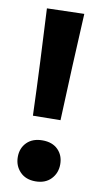

<svg xmlns="http://www.w3.org/2000/svg" viewBox="-86 -777 437 831"><g transform="rotate(10 132.0 -362.0)"><path d="M72.5 -264.5Q68.5 -383.5 63 -500.5Q57 -617 51.5 -732.5L215 -737Q209 -620.5 203.5 -502.8Q198 -385 193.5 -266ZM132 13.5Q89 13.5 64 -12.8Q39 -39 39 -77.5Q39 -116.5 64 -141.5Q89 -166.5 132.5 -166.5Q176 -166.5 200.8 -141.5Q225.5 -116.5 225.5 -77.5Q225.5 -39 200.5 -12.8Q175.5 13.5 132 13.5Z"/></g></svg>

Font: Heraclito
Style: Bold
Weight: 700
Designer: Kostas Bartsokas (font) & Cristiano Sobral (main changes)
Foundry: Kostas Bartsokas (font) & Cristiano Sobral (main changes)
Version: Version 1.00;July 8, 2020;FontCreator 13.0.0.2655 64-bit